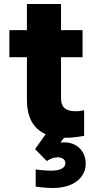

<svg xmlns="http://www.w3.org/2000/svg" viewBox="-20 -681 481 963"><path d="M308 10C358 10 402 0 402 0V-128C402 -128 382 -123 359 -123C305 -123 286 -148 286 -188V-394H394V-530H286V-661H115V-530H27V-394H115V-183C115 -135 122 -46 209 -8L156 67L215 127C215 127 240 108 269 108C293 108 308 120 308 137C308 155 293 175 236 175C205 175 159 169 159 169V255C159 255 205 262 244 262C358 262 410 203 410 139C410 80 368 33 302 33C295 33 289 33 283 34L301 10Z"/></svg>

Font: Be Vietnam Pro ExtraBold
Style: Regular
Weight: 800
Designer: Lam Bao, Tony Le, Vietanh Nguyen
Foundry: Yellow Type Foundry
Version: Version 1.002